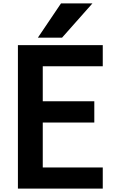

<svg xmlns="http://www.w3.org/2000/svg" viewBox="-20 -1064 678 1136"><path d="M86 52H588V-73H233V-339H538V-465H233V-672H588V-797H86ZM204 -841H347L527 -1044H341Z"/></svg>

Font: LINE Seed JP_OTF Bold
Style: Regular
Weight: 700
Designer: LINE & Fontrix & Fontworks
Version: Version 1.009